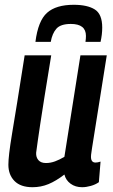

<svg xmlns="http://www.w3.org/2000/svg" viewBox="-20 -772 472 802"><path d="M116 10Q66 10 40.5 -16Q15 -42 15 -84Q15 -102 18.5 -132.5Q22 -163 30.5 -214.5Q39 -266 52 -345.5Q65 -425 83 -541H194Q177 -437 166 -368.5Q155 -300 148.5 -256.5Q142 -213 138 -185Q134 -157 131 -134Q130 -115 140.5 -103Q151 -91 172 -91Q191 -91 210 -98Q229 -105 249 -117L316 -541H426Q407 -420 394.5 -342.5Q382 -265 375 -220Q368 -175 364.5 -154Q361 -133 360.5 -126Q360 -119 360 -117Q360 -93 379 -93Q388 -93 400 -97L393 -11Q379 -1 359.5 4.5Q340 10 323 10Q295 10 275 -4.5Q255 -19 249 -43Q214 -16 182.5 -3Q151 10 116 10ZM288 -752Q345 -752 376 -732.5Q407 -713 407 -657Q407 -628 400 -597H337Q338 -604 338.5 -610Q339 -616 339 -622Q339 -672 276 -672Q233 -672 215.5 -652Q198 -632 192 -597H128Q139 -685 176.5 -718.5Q214 -752 288 -752Z"/></svg>

Font: Georama SemiCondensed SemiBold
Style: Italic
Weight: 600
Width: 4
Italic angle: -9°
Designer: Jean-Baptiste Levee
Foundry: Production Type
Version: Version 1.000